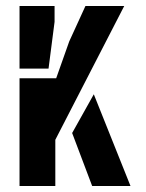

<svg xmlns="http://www.w3.org/2000/svg" viewBox="-20 -620 485 640"><path d="M45.1 0V-359.2H167.3L210.7 -481.8L264.8 -600H394.1L164.4 -154V0ZM45.1 -391.4V-600H161.9V-547.1L141.8 -391.4ZM220.5 -176.6 292.7 -305.7 415 0H287.2Z"/></svg>

Font: Big Shoulders Stencil Thin
Style: Regular
Weight: 100
Designer: Patric King
Foundry: XO Type Co
Version: Version 2.001